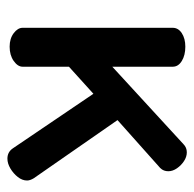

<svg xmlns="http://www.w3.org/2000/svg" viewBox="-23 -495 524 518"><g transform="rotate(90 239.0 -236.0)"><path d="M106 0Q84 0 69.5 -11Q55 -22 55 -35V-440Q55 -455 69.5 -464.5Q84 -474 106 -474Q129 -474 144.5 -464.5Q160 -455 160 -440V-277L369 -469Q378 -478 391 -478Q403 -478 414.5 -470.5Q426 -463 434 -451.5Q442 -440 442 -428Q442 -422 440 -416.5Q438 -411 433 -406L304 -291L461 -65Q467 -55 467 -47Q467 -34 457.5 -22Q448 -10 434.5 -2Q421 6 408 6Q390 6 380 -9L233 -226L160 -160V-35Q160 -22 144.5 -11Q129 0 106 0Z"/></g></svg>

Font: Dosis ExtraLight SemiBold
Style: Regular
Weight: 600
Version: Version 3.001; ttfautohint (v1.8.2)